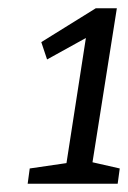

<svg xmlns="http://www.w3.org/2000/svg" viewBox="-20 -791 311 465"><path d="M263 -771 204 -398 270 -383 265 -346H47L52 -383L141 -396L188 -699L94 -647L80 -689L212 -771Z"/></svg>

Font: Bitter Pro
Style: Italic
Weight: 400
Italic angle: -9°
Designer: Sol Matas, and Bitter project Authors
Foundry: Sol Matas
Version: Version 1.010